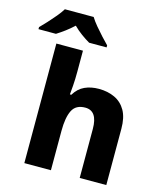

<svg xmlns="http://www.w3.org/2000/svg" viewBox="-196 -1078 997 1179"><g transform="rotate(15 303.0 -488.5)"><path d="M241 -627Q241 -577 238 -537.5Q235 -498 233 -480H242Q268 -523 307.5 -541Q347 -559 397 -559Q454 -559 498.5 -538Q543 -517 568 -473Q593 -429 593 -358V0H424V-311Q424 -426 346 -426Q286 -426 263.5 -380.5Q241 -335 241 -251V0H72V-760H241ZM251 -977Q265 -954 288 -926.5Q311 -899 334.5 -873.5Q358 -848 376 -830V-817H265Q239 -832 211.5 -852Q184 -872 159 -897Q132 -872 106.5 -853Q81 -834 54 -817H-57V-830Q-38 -849 -14.5 -874.5Q9 -900 31.5 -927Q54 -954 68 -977Z"/></g></svg>

Font: Noto Sans ExtraBold
Style: Regular
Weight: 800
Designer: Monotype Design Team
Foundry: Monotype Imaging Inc.
Version: Version 2.007